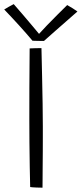

<svg xmlns="http://www.w3.org/2000/svg" viewBox="-34 -888 387 910"><path d="M167.5 1.5Q158.5 1.5 138.2 0.8Q118 0 109 -1.5Q108 -40 107 -96.8Q106 -153.5 105.5 -213Q105 -272.5 105 -320Q105 -385.5 105.2 -472Q105.5 -558.5 106.5 -658.5Q113.5 -659 132 -659.5Q150.5 -660 162.5 -660Q164 -593.5 165.5 -525.5Q167 -457.5 168 -396.5Q169 -335.5 169 -289.5Q169 -270.5 169 -238Q169 -205.5 168.8 -167.8Q168.5 -130 168.2 -94.5Q168 -59 167.8 -33Q167.5 -7 167.5 1.5ZM284.5 -864Q296 -858 311.2 -848.2Q326.5 -838.5 333 -833.5Q268 -776.5 229.8 -743Q191.5 -709.5 174.5 -694Q164 -694 147.5 -694.2Q131 -694.5 120 -695Q91 -729.5 56.8 -767.2Q22.5 -805 -14 -843Q-4.5 -848.5 7.5 -855.8Q19.5 -863 31 -868.5Q51 -846 75.8 -816.8Q100.5 -787.5 121.8 -762.5Q143 -737.5 151 -727.5Q164.5 -743 188.8 -768Q213 -793 239 -819Q265 -845 284.5 -864Z"/></svg>

Font: Grandstander ExtraLight
Style: Regular
Weight: 200
Designer: Tyler Finck
Foundry: Etcetera Type Co
Version: Version 1.200; ttfautohint (v1.8.3)